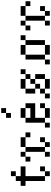

<svg xmlns="http://www.w3.org/2000/svg" viewBox="1096 -1904 809 3040"><g transform="rotate(-90 1500.0 -384.5)"><path d="M307.7 -153.8H384.6V-76.9H307.7ZM230.8 -76.9H307.7V0H230.8ZM153.8 -153.8H230.8V-76.9H153.8ZM153.8 -230.8H230.8V-153.8H153.8ZM153.8 -307.7H230.8V-230.8H153.8ZM153.8 -384.6H230.8V-307.7H153.8ZM76.9 -461.5H153.8V-384.6H76.9ZM230.8 -461.5H307.7V-384.6H230.8ZM153.8 -538.5H230.8V-461.5H153.8ZM230.8 -615.4H307.7V-538.5H230.8ZM153.8 -461.5H230.8V-384.6H153.8ZM307.7 -461.5H384.6V-384.6H307.7Z M615.4 -230.8H692.3V-153.8H615.4ZM615.4 -307.7H692.3V-230.8H615.4ZM615.4 -384.6H692.3V-307.7H615.4ZM538.5 -461.5H615.4V-384.6H538.5ZM461.5 -384.6H538.5V-307.7H461.5ZM692.3 -461.5H769.2V-384.6H692.3ZM769.2 -461.5H846.2V-384.6H769.2ZM846.2 -384.6H923.1V-307.7H846.2ZM615.4 -153.8H692.3V-76.9H615.4ZM538.5 -76.9H615.4V0H538.5ZM769.2 -153.8H846.2V-76.9H769.2ZM692.3 -76.9H769.2V0H692.3Z M1000 -76.9H1076.9V0H1000ZM1153.8 -76.9H1230.8V0H1153.8ZM1230.8 -76.9H1307.7V0H1230.8ZM1076.9 -153.8H1153.8V-76.9H1076.9ZM1076.9 -230.8H1153.8V-153.8H1076.9ZM1076.9 -307.7H1153.8V-230.8H1076.9ZM1076.9 -384.6H1153.8V-307.7H1076.9ZM1153.8 -461.5H1230.8V-384.6H1153.8ZM1230.8 -461.5H1307.7V-384.6H1230.8ZM1307.7 -384.6H1384.6V-307.7H1307.7ZM1307.7 -307.7H1384.6V-230.8H1307.7ZM1230.8 -307.7H1307.7V-230.8H1230.8ZM1153.8 -307.7H1230.8V-230.8H1153.8ZM1307.7 -153.8H1384.6V-76.9H1307.7ZM1230.8 -769.2H1307.7V-692.3H1230.8ZM1153.8 -692.3H1230.8V-615.4H1153.8Z M1615.4 -461.5H1692.3V-384.6H1615.4ZM1692.3 -461.5H1769.2V-384.6H1692.3ZM1846.2 -461.5H1923.1V-384.6H1846.2ZM1769.2 -384.6H1846.2V-307.7H1769.2ZM1692.3 -307.7H1769.2V-230.8H1692.3ZM1615.4 -230.8H1692.3V-153.8H1615.4ZM1538.5 -153.8H1615.4V-76.9H1538.5ZM1461.5 -76.9H1538.5V0H1461.5ZM1538.5 -384.6H1615.4V-307.7H1538.5ZM1538.5 -307.7H1615.4V-230.8H1538.5ZM1769.2 -230.8H1846.2V-153.8H1769.2ZM1769.2 -153.8H1846.2V-76.9H1769.2ZM1692.3 -76.9H1769.2V0H1692.3ZM1615.4 -76.9H1692.3V0H1615.4Z M2000 -76.9H2076.9V0H2000ZM2076.9 -153.8H2153.8V-76.9H2076.9ZM2076.9 -230.8H2153.8V-153.8H2076.9ZM2076.9 -307.7H2153.8V-230.8H2076.9ZM2076.9 -384.6H2153.8V-307.7H2076.9ZM2153.8 -76.9H2230.8V0H2153.8ZM2230.8 -76.9H2307.7V0H2230.8ZM2307.7 -153.8H2384.6V-76.9H2307.7ZM2307.7 -230.8H2384.6V-153.8H2307.7ZM2307.7 -307.7H2384.6V-230.8H2307.7ZM2307.7 -384.6H2384.6V-307.7H2307.7ZM2153.8 -461.5H2230.8V-384.6H2153.8ZM2230.8 -461.5H2307.7V-384.6H2230.8ZM2384.6 -461.5H2461.5V-384.6H2384.6Z M2692.3 -230.8H2769.2V-153.8H2692.3ZM2692.3 -307.7H2769.2V-230.8H2692.3ZM2692.3 -384.6H2769.2V-307.7H2692.3ZM2615.4 -461.5H2692.3V-384.6H2615.4ZM2538.5 -384.6H2615.4V-307.7H2538.5ZM2769.2 -461.5H2846.2V-384.6H2769.2ZM2846.2 -461.5H2923.1V-384.6H2846.2ZM2923.1 -384.6H3000V-307.7H2923.1ZM2692.3 -153.8H2769.2V-76.9H2692.3ZM2615.4 -76.9H2692.3V0H2615.4ZM2846.2 -153.8H2923.1V-76.9H2846.2ZM2769.2 -76.9H2846.2V0H2769.2Z"/></g></svg>

Font: Jacquarda Bastarda 9
Style: Regular
Weight: 400
Designer: Sarah Cadigan-Fried
Version: Version 1.000; ttfautohint (v1.8.4.7-5d5b)